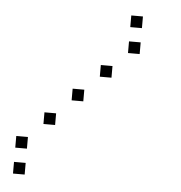

<svg xmlns="http://www.w3.org/2000/svg" viewBox="-49 -720 697 738"><g transform="rotate(5 300.0 -350.5)"><path d="M429 -673Q428 -673 428 -673Q428 -673 428 -672V-629Q428 -628 428 -628Q428 -628 429 -628H472Q473 -628 473 -628Q473 -628 473 -629V-672Q473 -673 473 -673Q473 -673 472 -673ZM429 -573Q428 -573 428 -573Q428 -573 428 -572V-529Q428 -528 428 -528Q428 -528 429 -528H472Q473 -528 473 -528Q473 -528 473 -529V-572Q473 -573 473 -573Q473 -573 472 -573ZM329 -473Q328 -473 328 -473Q328 -473 328 -472V-429Q328 -428 328 -428Q328 -428 329 -428H372Q373 -428 373 -428Q373 -428 373 -429V-472Q373 -473 373 -473Q373 -473 372 -473ZM229 -373Q228 -373 228 -373Q228 -373 228 -372V-329Q228 -328 228 -328Q228 -328 229 -328H272Q273 -328 273 -328Q273 -328 273 -329V-372Q273 -373 273 -373Q273 -373 272 -373ZM129 -273Q128 -273 128 -273Q128 -273 128 -272V-229Q128 -228 128 -228Q128 -228 129 -228H172Q173 -228 173 -228Q173 -228 173 -229V-272Q173 -273 173 -273Q173 -273 172 -273ZM29 -173Q28 -173 28 -173Q28 -173 28 -172V-129Q28 -128 28 -128Q28 -128 29 -128H72Q73 -128 73 -128Q73 -128 73 -129V-172Q73 -173 73 -173Q73 -173 72 -173ZM29 -73Q28 -73 28 -73Q28 -73 28 -72V-29Q28 -28 28 -28Q28 -28 29 -28H72Q73 -28 73 -28Q73 -28 73 -29V-72Q73 -73 73 -73Q73 -73 72 -73Z"/></g></svg>

Font: Doto Light
Style: Regular
Weight: 300
Monospace: yes
Version: Version 1.000